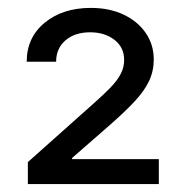

<svg xmlns="http://www.w3.org/2000/svg" viewBox="-20 -825 460 481"><path d="M49.8 -363.8V-418.9L215.8 -566.9Q240.7 -588.9 257.3 -606.2Q273.9 -623.5 282.5 -639.9Q291 -656.2 291 -674.8Q291 -706.5 266.6 -725.3Q242.2 -744.1 206.1 -744.1Q167.5 -744.1 144 -723.9Q120.6 -703.6 120.6 -670.4H46.9Q46.9 -731 92 -768.1Q137.2 -805.2 207.5 -805.2Q254.4 -805.2 289.8 -788.3Q325.2 -771.5 345.2 -742.2Q365.2 -712.9 365.2 -676.3Q365.2 -647 353.5 -622.1Q341.8 -597.2 316.9 -570.6Q292 -543.9 252.9 -509.8L160.6 -429.2V-426.3H377.9V-363.8Z"/></svg>

Font: Sahel VF Regular
Style: Regular
Weight: 400
Foundry: Saber Rastikerdar (saber.rastikerdar@gmail.com)
Version: Version 3.4.0